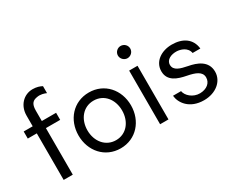

<svg xmlns="http://www.w3.org/2000/svg" viewBox="-109 -1150 1875 1550"><g transform="rotate(-30 828.5 -375.0)"><path d="M123 0H208V-434H341V-500H208V-597C208 -664 234 -681 273 -687C305 -693 337 -683 357 -674V-739C337 -750 309 -760 271 -760C187 -760 123 -692 123 -600V-500H39V-434H123Z M651 10C796 10 895 -106 895 -250C895 -395 796 -510 651 -510C505 -510 406 -395 406 -250C406 -106 505 10 651 10ZM651 -66C553 -66 489 -148 489 -250C489 -353 553 -434 651 -434C749 -434 812 -353 812 -250C812 -148 749 -66 651 -66Z M1061 -593C1093 -593 1119 -619 1119 -650C1119 -682 1093 -707 1061 -707C1031 -707 1004 -682 1004 -650C1004 -619 1031 -593 1061 -593ZM1022 -500V0H1100V-500Z M1428 10C1538 10 1619 -57 1619 -146C1619 -247 1528 -280 1452 -294C1388 -307 1330 -321 1330 -375C1330 -423 1381 -445 1433 -443C1465 -441 1526 -426 1537 -367H1609C1599 -461 1527 -510 1424 -510C1328 -510 1244 -456 1244 -365C1244 -273 1327 -246 1405 -231C1477 -217 1533 -197 1533 -142C1533 -91 1490 -56 1427 -55C1362 -54 1309 -102 1302 -147H1227C1233 -79 1292 10 1428 10Z"/></g></svg>

Font: Oakes
Style: Regular
Weight: 400
Designer: Samuel Oakes
Foundry: Samuel Oakes
Version: Version 1.003;PS 001.003;hotconv 1.0.88;makeotf.lib2.5.64775